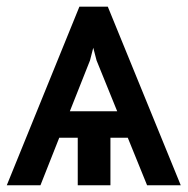

<svg xmlns="http://www.w3.org/2000/svg" viewBox="-23 -548 555 568"><path d="M412.1 0 355 -140.6H303.7V0H207V-140.6H152.3L96.7 0H-2.9L211.9 -528.3H295.9L511.7 0ZM243.2 -369.1 183.6 -218.8H323.7L262.7 -369.1L252.9 -406.7Z"/></svg>

Font: Inter Display
Style: Regular
Weight: 400
Designer: Rasmus Andersson
Foundry: rsms
Version: Version 4.000;git-37864ae